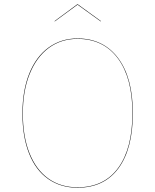

<svg xmlns="http://www.w3.org/2000/svg" viewBox="-20 -870 727 899"><path d="M602 -340Q602 -174 535 -82.5Q468 9 343 9Q264 9 205.5 -32Q147 -73 116 -151.5Q85 -230 85 -338Q85 -446 117 -525.5Q149 -605 207.5 -647.5Q266 -690 343 -690Q464 -690 533 -598Q602 -506 602 -340ZM87 -338Q87 -231 118 -153Q149 -75 206.5 -34Q264 7 343 7Q467 7 533.5 -84Q600 -175 600 -340Q600 -505 532 -596.5Q464 -688 343 -688Q266 -688 208.5 -645.5Q151 -603 119 -524Q87 -445 87 -338ZM235 -771 342 -850H344L453 -771L451 -770L343 -848L237 -770Z"/></svg>

Font: FiraGO Two
Style: Regular
Weight: 100
Designer: bBox Type
Foundry: bBox Type GmbH
Version: Version 1.001